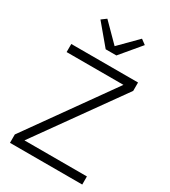

<svg xmlns="http://www.w3.org/2000/svg" viewBox="-224 -1045 1019 1153"><g transform="rotate(30 286.0 -469.0)"><path d="M253.9 -773.9 137.2 -913.1 170.9 -938 291 -816.9 411.1 -938 444.8 -913.1 328.1 -773.9ZM37.1 0V-58.1L453.1 -642.1H59.1V-698.2H522V-640.1L105 -56.2H538.1V0Z"/></g></svg>

Font: Anuphan Light
Style: Regular
Weight: 300
Designer: Mike Abbink, Paul van der Laan, Pieter van Rosmalen, Mint Tantisuwanna
Foundry: Bold Monday; Cadson Demak
Version: Version 3.002;hotconv 1.0.109;makeotfexe 2.5.65596